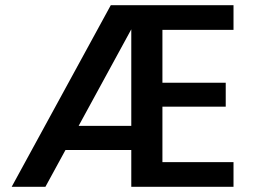

<svg xmlns="http://www.w3.org/2000/svg" viewBox="-20 -720 975 740"><path d="M25 0 407 -700H880V-605H606V-401H850V-309H606V-95H880V0H486V-607L155 0ZM166 -142 216 -235H543V-142Z"/></svg>

Font: DM Sans 18pt SemiBold
Style: Regular
Weight: 600
Designer: Colophon Foundry, Jonny Pinhorn
Foundry: Colophon Foundry
Version: Version 4.004;gftools[0.9.30]